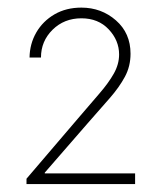

<svg xmlns="http://www.w3.org/2000/svg" viewBox="-20 -916 414 492"><path d="M47.9 -444.3V-458L179.7 -612.3Q210.4 -648.4 234.4 -676Q258.3 -703.6 271.7 -727.5Q285.2 -751.5 285.2 -776.4Q285.2 -812.5 258.5 -840.8Q231.9 -869.1 188.5 -869.1Q144.5 -869.1 114.7 -839.8Q85 -810.5 85 -768.6H55.7Q56.2 -803.7 73 -832.8Q89.8 -861.8 119.6 -879.2Q149.4 -896.5 188.5 -896.5Q239.7 -896.5 277.1 -863.8Q314.5 -831.1 314.5 -778.3Q314.5 -746.1 300 -719.2Q285.6 -692.4 261 -664.3Q236.3 -636.2 205.1 -600.6L94.7 -473.6V-471.7H168.9H326.2V-444.3Z"/></svg>

Font: Reddit Sans ExtraLight
Style: Regular
Weight: 250
Designer: Stephen Hutchings
Foundry: Reddit
Version: Version 1.014